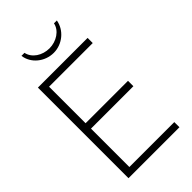

<svg xmlns="http://www.w3.org/2000/svg" viewBox="-273 -998 1082 1082"><g transform="rotate(-45 268.0 -457.0)"><path d="M466 -681V-722H70V0H476V-41H118V-347H456V-390H118V-681ZM131 -914C139 -848 201 -797 272 -797C341 -797 402 -848 413 -914H390C381 -866 328 -832 273 -832C216 -832 165 -865 155 -914Z"/></g></svg>

Font: Perun ExtraLight
Style: Regular
Weight: 200
Foundry: Copyright (c) Stefan Peev, Context Ltd, 2016
Version: Version 1.089